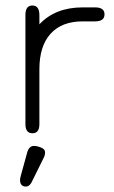

<svg xmlns="http://www.w3.org/2000/svg" viewBox="-20 -477 414 697"><path d="M138.7 95.7 98.6 176.8Q88.9 200.2 74.2 200.2Q52.7 200.2 52.7 175.8Q52.7 171.9 55.7 160.2L79.1 75.2Q85.9 52.7 103.5 52.7Q114.3 52.7 128.9 58.6Q143.6 64.5 143.6 75.7Q143.6 86.9 138.7 95.7ZM280.3 -399.4Q204.1 -399.4 163.6 -354.5Q123 -309.6 123 -225.6V-26.4Q123 6.8 97.7 6.8Q72.3 6.8 72.3 -26.4V-422.9Q72.3 -457 97.7 -457Q123 -457 123 -421.9V-388.7Q180.7 -450.2 280.3 -450.2H325.2Q359.4 -450.2 359.4 -424.8Q359.4 -399.4 325.2 -399.4Z"/></svg>

Font: Jura
Style: Book
Weight: 400
Version: Version 2.5